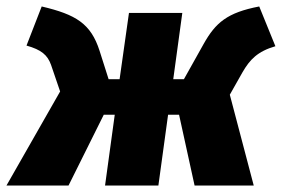

<svg xmlns="http://www.w3.org/2000/svg" viewBox="-54 -574 872 594"><path d="M748 -554C649 -535 613 -504 576 -438L515 -329H482L510 -534H345L316 -329H282L254 -417C227 -501 181 -529 75 -554L28 -433C74 -420 93 -404 104 -373L132 -291L-34 0H158L267 -219H301L271 0H436L466 -219H500L548 0H731L657 -281L696 -350C719 -390 743 -415 798 -431Z"/></svg>

Font: Fira Sans Heavy
Style: Italic
Weight: 900
Italic angle: -8°
Designer: bBox Type GmbH & Carrois Corporate GbR & Edenspiekermann AG
Foundry: bBox Type GmbH & Carrois Corporate GbR & Edenspiekermann AG
Version: Version 4.301;PS 004.301;hotconv 1.0.88;makeotf.lib2.5.64775